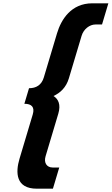

<svg xmlns="http://www.w3.org/2000/svg" viewBox="-20 -880 675 1160"><path d="M127.2 -253C170.2 -253 191.5 -234 177.7 -188L97.9 79C73 162 74.7 260 202.7 260H299.7L338 132H298C263 132 243.4 104 255.4 64L332.2 -193C349 -249 331.8 -282 303.2 -300C342.6 -318 379.2 -350 396.2 -407L473.1 -664C485.1 -704 521.4 -732 556.4 -732H596.4L634.7 -860H537.7C409.7 -860 349.4 -762 324.6 -679L244.7 -412C231 -366 198.3 -347 155.3 -347Z"/></svg>

Font: Hussar
Style: BdSuprExtOblThree
Weight: 700
Foundry: Cannot Into Space Fonts
Version: Version 2.00